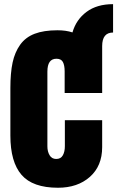

<svg xmlns="http://www.w3.org/2000/svg" viewBox="-20 -884 557 912"><path d="M255.4 7.8Q135.3 7.8 82.3 -53.5Q29.3 -114.7 29.3 -240.2V-465.8Q29.3 -537.6 39.8 -586.7Q50.3 -635.7 75.7 -671.4Q101.1 -707 144.5 -723.6Q188 -740.2 252.9 -740.2Q293.9 -740.2 324.2 -730Q341.8 -791 391.1 -827.6Q440.4 -864.3 517.1 -864.3V-729.5Q465.3 -729.5 465.3 -665V-442.4H287.1V-544.9Q287.1 -573.7 278.8 -589.4Q270.5 -605 248 -605Q205.1 -605 205.1 -543.9V-189Q205.1 -164.1 215.6 -146.5Q226.1 -128.9 247.1 -128.9Q268.6 -128.9 278.3 -146Q288.1 -163.1 288.1 -189.9V-313H465.3V-185.1Q465.3 -95.7 407 -43.9Q348.6 7.8 255.4 7.8Z"/></svg>

Font: Anton
Style: Regular
Weight: 400
Designer: Vernon Adams, Tural Alisoy
Foundry: Vernon Adams
Version: Version 2.300